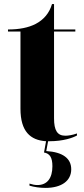

<svg xmlns="http://www.w3.org/2000/svg" viewBox="-20 -680 411 938"><path d="M221 10C290 10 336 -7 356 -18V-28C333 -20 314 -17 299 -17C260 -17 244 -43 244 -102V-526H348V-536H244V-660H234C221 -616 194 -584 154 -563C119 -545 74 -536 19 -536V-526H80V-149C80 -38 128 5 205 10L195 65C223 70 236 89 236 132C236 190 211 224 163 224C151 224 140 222 124 217V227C147 234 176 238 202 238C280 238 328 204 328 147C328 94 287 63 206 58L215 10C217 10 219 10 221 10Z"/></svg>

Font: Noto Serif Display ExtraCondensed Black
Style: Regular
Weight: 900
Width: 2
Designer: Monotype Design Team
Foundry: Monotype Imaging Inc.
Version: Version 2.009